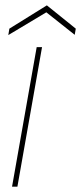

<svg xmlns="http://www.w3.org/2000/svg" viewBox="-20 -697 303 717"><path d="M25 0 117 -521H137L45 0ZM11 -566 15 -590 155 -677 263 -590 259 -567 153 -651Z"/></svg>

Font: DM Sans 10pt Thin
Style: Italic
Weight: 250
Italic angle: -10°
Version: Version 4.004;gftools[0.9.30]